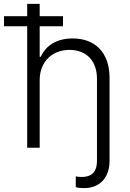

<svg xmlns="http://www.w3.org/2000/svg" viewBox="-54 -747 657 971"><path d="M146.7 -340.9C146.7 -436.1 210.6 -494.7 297.9 -494.7C382.5 -494.7 436.4 -439.3 436.4 -349.4V66.4C436.4 126.4 405.2 148.1 358.3 148.1C347.3 148.1 337 146.7 329.2 144.9V199.2C340.6 203.5 356.9 204.2 373.2 204.2C446.7 204.2 500 155.2 500 66.4V-353.3C500 -483.3 424.7 -552.6 313.9 -552.6C231.5 -552.6 177.9 -516.3 152.3 -459.9H146.7V-614H264.6V-665.1H146.7V-727.3H83.5V-665.1H-33.7V-614H83.5V0H146.7Z"/></svg>

Font: Karasuma Gothic
Style: Light
Weight: 300
Designer: Rasmus Andersson / Ryoko Nishizuka
Foundry: rsms
Version: Version 1.00